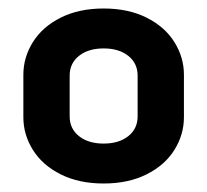

<svg xmlns="http://www.w3.org/2000/svg" viewBox="-20 -729 488 452"><path d="M35 -453V-553Q35 -594 57.5 -630Q80 -666 123 -687.5Q166 -709 224 -709Q282 -709 325 -687.5Q368 -666 390.5 -630Q413 -594 413 -553V-453Q413 -412 390.5 -376Q368 -340 325 -318.5Q282 -297 224 -297Q166 -297 123 -318.5Q80 -340 57.5 -376Q35 -412 35 -453ZM304 -455V-551Q304 -580 282 -597.5Q260 -615 224 -615Q188 -615 166 -597.5Q144 -580 144 -551V-455Q144 -426 166 -408.5Q188 -391 224 -391Q260 -391 282 -408.5Q304 -426 304 -455Z"/></svg>

Font: K2D ExtraBold
Style: Regular
Weight: 800
Designer: Katatrad Aksorn Co.,Ltd.
Foundry: Cadson Demak Co.,Ltd.
Version: Version 1.000; ttfautohint (v1.6)